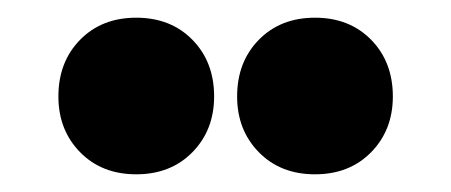

<svg xmlns="http://www.w3.org/2000/svg" viewBox="-20 -802 510 217"><path d="M134 -782Q173 -782 197.5 -757Q222 -732 222 -693Q222 -655 197.5 -630Q173 -605 134 -605Q95 -605 70.5 -630Q46 -655 46 -693Q46 -732 70.5 -757Q95 -782 134 -782ZM336 -782Q375 -782 399.5 -757Q424 -732 424 -693Q424 -655 399.5 -630Q375 -605 336 -605Q297 -605 272.5 -630Q248 -655 248 -693Q248 -732 272.5 -757Q297 -782 336 -782Z"/></svg>

Font: Alexandria Black
Style: Regular
Weight: 900
Designer: Mohamed Gaber
Foundry: Kief Type Foundry
Version: Version 5.100